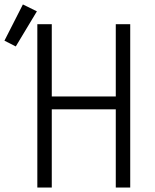

<svg xmlns="http://www.w3.org/2000/svg" viewBox="-77 -844 697 864"><path d="M91 0V-735H156V-410H444V-735H509V0H444V-352H156V0ZM-6 -635 -57 -661 26 -824 89 -793Z"/></svg>

Font: Iosevka SS04 Light Extended
Style: Regular
Weight: 300
Width: 7
Monospace: yes
Designer: Belleve Invis
Foundry: Belleve Invis
Version: Version 19.0.0; ttfautohint (v1.8.4)